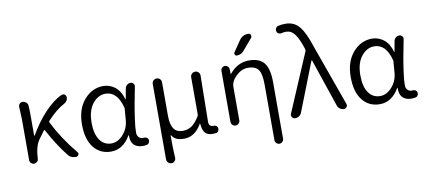

<svg xmlns="http://www.w3.org/2000/svg" viewBox="-84 -1129 3672 1649"><g transform="rotate(-10 1751.5 -304.0)"><path d="M515.6 -33.2Q521.5 -26.4 521.5 -19.5Q521.5 -14.6 519.5 -9.8Q514.6 2.9 501 4.9Q495.1 4.9 490.2 4.9Q451.2 4.9 427.7 -25.4Q344.7 -130.9 272.5 -266.6Q271.5 -268.6 268.6 -269Q265.6 -269.5 264.6 -267.6Q244.1 -241.2 213.9 -198.2Q174.8 -143.6 169.9 -37.1Q169.9 -21.5 158.7 -10.7Q147.5 0 132.3 0Q117.2 0 106 -10.7Q94.7 -21.5 94.7 -37.1V-394.5L89.8 -504.9Q89.8 -517.6 98.6 -528.3Q108.4 -540 124 -540Q141.6 -540 155.3 -528.8Q168.9 -517.6 170.9 -501Q173.8 -466.8 173.8 -415V-238.3Q173.8 -236.3 175.8 -236.3Q177.7 -236.3 178.7 -237.3Q239.3 -343.8 315.4 -425.3Q391.6 -506.8 466.8 -541Q472.7 -543 477.5 -543Q485.4 -543 492.2 -539.1Q506.8 -529.3 506.8 -510.7Q506.8 -497.1 499 -484.4Q490.2 -469.7 474.6 -461.9Q403.3 -424.8 324.2 -338.9Q319.3 -333 322.3 -326.2Q400.4 -170.9 515.6 -33.2Z M801.8 12.7Q708 12.7 651.4 -58.1Q594.7 -128.9 594.7 -258.8Q594.7 -393.6 664.1 -473.6Q733.4 -553.7 831.1 -553.7Q886.7 -553.7 932.6 -518.6Q978.5 -483.4 1000 -408.2Q1000 -407.2 1001.5 -407.2Q1002.9 -407.2 1002.9 -408.2L1019.5 -501Q1023.4 -517.6 1036.6 -528.8Q1049.8 -540 1067.4 -540Q1082 -540 1092.3 -527.8Q1102.5 -515.6 1098.6 -501Q1081.1 -412.1 1070.8 -356Q1060.5 -299.8 1050.3 -227.1Q1040 -154.3 1040 -111.3Q1040 -85 1054.7 -69.8Q1069.3 -54.7 1092.8 -54.7Q1096.7 -54.7 1100.6 -55.7Q1113.3 -56.6 1124 -50.3Q1134.8 -43.9 1136.7 -32.2Q1137.7 -28.3 1137.7 -24.4Q1137.7 -14.6 1132.8 -5.9Q1126 6.8 1113.3 8.8Q1095.7 12.7 1077.1 12.7Q1029.3 12.7 1001 -14.6Q975.6 -41 975.6 -88.9Q975.6 -92.8 975.6 -96.7Q975.6 -98.6 973.6 -98.6Q971.7 -98.6 970.7 -97.7Q907.2 12.7 801.8 12.7ZM817.4 -55.7Q873 -55.7 919.4 -107.4Q965.8 -159.2 971.7 -230.5L979.5 -327.1Q980.5 -334 978.5 -340.8Q940.4 -485.4 838.9 -485.4Q773.4 -485.4 726.1 -425.3Q678.7 -365.2 678.7 -259.8Q678.7 -163.1 715.3 -109.4Q752 -55.7 817.4 -55.7Z M1294.9 201.2Q1278.3 201.2 1266.1 189Q1253.9 176.8 1253.9 160.2V-498Q1253.9 -514.6 1266.1 -526.4Q1278.3 -538.1 1294.9 -538.1Q1311.5 -538.1 1323.2 -526.4Q1335 -514.6 1335 -498V-205.1Q1335 -130.9 1359.9 -93.3Q1384.8 -55.7 1439.5 -55.7Q1480.5 -55.7 1514.6 -77.1Q1548.8 -98.6 1585.9 -159.2Q1588.9 -165 1588.9 -172.9V-497.1Q1588.9 -513.7 1601.1 -525.9Q1613.3 -538.1 1630.4 -538.1Q1647.5 -538.1 1659.2 -526.4Q1670.9 -514.6 1670.9 -498L1665 -94.7Q1665 -52.7 1703.1 -52.7Q1704.1 -52.7 1705.1 -52.7Q1718.8 -53.7 1729 -46.9Q1739.3 -40 1741.2 -28.3Q1742.2 -24.4 1742.2 -20.5Q1742.2 -10.7 1737.3 -2Q1730.5 9.8 1717.8 12.7Q1703.1 14.6 1686.5 14.6Q1642.6 14.6 1621.1 -10.3Q1599.6 -35.2 1595.7 -90.8Q1594.7 -91.8 1593.8 -91.8Q1592.8 -91.8 1592.8 -90.8Q1533.2 12.7 1438.5 12.7Q1401.4 12.7 1376 2.4Q1350.6 -7.8 1332 -36.1Q1331.1 -37.1 1329.6 -36.6Q1328.1 -36.1 1328.1 -35.2Q1328.1 85.9 1333 160.2Q1334 176.8 1322.8 189Q1311.5 201.2 1294.9 201.2Z M2101.6 -552.7Q2192.4 -552.7 2233.4 -501.5Q2274.4 -450.2 2274.4 -332V160.2Q2274.4 174.8 2263.2 186Q2252 197.3 2236.8 197.3Q2221.7 197.3 2210.4 186Q2199.2 174.8 2199.2 160.2V-322.3Q2199.2 -420.9 2172.4 -456.5Q2145.5 -492.2 2081.1 -492.2Q2027.3 -492.2 1979.5 -446.8Q1931.6 -401.4 1931.6 -352.5V-60.5Q1931.6 -44.9 1920.4 -33.7Q1909.2 -22.5 1893.1 -22.5Q1877 -22.5 1865.7 -33.7Q1854.5 -44.9 1854.5 -60.5V-505.9Q1854.5 -520.5 1865.2 -531.2Q1876 -542 1890.6 -542Q1905.3 -542 1916 -531.2Q1926.8 -520.5 1926.8 -505.9L1927.7 -465.8Q1927.7 -464.8 1928.7 -464.8Q1929.7 -464.8 1930.7 -465.8Q2002 -552.7 2101.6 -552.7ZM2056.6 -737.3Q2085 -779.3 2135.7 -779.3Q2150.4 -779.3 2157.2 -765.6Q2159.2 -759.8 2159.2 -754.9Q2159.2 -747.1 2154.3 -740.2L2069.3 -640.6Q2045.9 -612.3 2008.8 -612.3Q1997.1 -612.3 1991.2 -623Q1989.3 -627.9 1989.3 -631.8Q1989.3 -637.7 1992.2 -642.6Z M2463.9 -31.2Q2457 -13.7 2440.4 -3.9Q2426.8 4.9 2411.1 4.9Q2408.2 4.9 2404.3 4.9Q2388.7 2.9 2380.9 -10.7Q2376 -18.6 2376 -27.3Q2376 -33.2 2378.9 -40L2594.7 -546.9Q2597.7 -553.7 2595.7 -560.5L2590.8 -578.1Q2563.5 -661.1 2533.2 -700.7Q2502.9 -740.2 2458 -740.2Q2438.5 -740.2 2421.9 -735.4Q2408.2 -731.4 2395 -736.8Q2381.8 -742.2 2377.9 -755.9Q2376 -761.7 2376 -767.6Q2376 -776.4 2379.9 -784.2Q2386.7 -797.9 2401.4 -801.8Q2429.7 -808.6 2465.8 -808.6Q2541 -808.6 2586.4 -752.9Q2631.8 -697.3 2670.9 -574.2L2862.3 -40Q2864.3 -34.2 2864.3 -29.3Q2864.3 -20.5 2858.4 -12.7Q2849.6 0 2834 0Q2815.4 0 2799.8 -11.2Q2784.2 -22.5 2778.3 -40L2636.7 -458Q2635.7 -460 2633.8 -460Q2631.8 -460 2630.9 -458Z M3145.5 12.7Q3051.8 12.7 2995.1 -58.1Q2938.5 -128.9 2938.5 -258.8Q2938.5 -393.6 3007.8 -473.6Q3077.1 -553.7 3174.8 -553.7Q3230.5 -553.7 3276.4 -518.6Q3322.3 -483.4 3343.8 -408.2Q3343.8 -407.2 3345.2 -407.2Q3346.7 -407.2 3346.7 -408.2L3363.3 -501Q3367.2 -517.6 3380.4 -528.8Q3393.6 -540 3411.1 -540Q3425.8 -540 3436 -527.8Q3446.3 -515.6 3442.4 -501Q3424.8 -412.1 3414.6 -356Q3404.3 -299.8 3394 -227.1Q3383.8 -154.3 3383.8 -111.3Q3383.8 -85 3398.4 -69.8Q3413.1 -54.7 3436.5 -54.7Q3440.4 -54.7 3444.3 -55.7Q3457 -56.6 3467.8 -50.3Q3478.5 -43.9 3480.5 -32.2Q3481.4 -28.3 3481.4 -24.4Q3481.4 -14.6 3476.6 -5.9Q3469.7 6.8 3457 8.8Q3439.5 12.7 3420.9 12.7Q3373 12.7 3344.7 -14.6Q3319.3 -41 3319.3 -88.9Q3319.3 -92.8 3319.3 -96.7Q3319.3 -98.6 3317.4 -98.6Q3315.4 -98.6 3314.5 -97.7Q3251 12.7 3145.5 12.7ZM3161.1 -55.7Q3216.8 -55.7 3263.2 -107.4Q3309.6 -159.2 3315.4 -230.5L3323.2 -327.1Q3324.2 -334 3322.3 -340.8Q3284.2 -485.4 3182.6 -485.4Q3117.2 -485.4 3069.8 -425.3Q3022.5 -365.2 3022.5 -259.8Q3022.5 -163.1 3059.1 -109.4Q3095.7 -55.7 3161.1 -55.7Z"/></g></svg>

Font: Gen Jyuu Gothic Normal
Style: Regular
Weight: 300
Designer: [Source Han Sans]
Ryoko NISHIZUKA  (kana & ideographs); Paul D. Hunt (Latin, Greek & Cyrillic); Wenlong ZHANG  (bopomofo
Version: Version 1.002.20150607